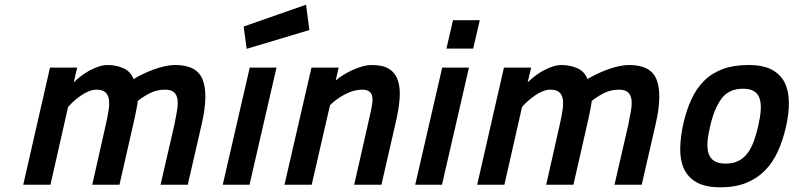

<svg xmlns="http://www.w3.org/2000/svg" viewBox="-20 -787 3381 818"><path d="M79 0 193 -499H309L294 -436Q307 -449 324.5 -462.5Q342 -476 361.5 -486.5Q381 -497 400.5 -503.5Q420 -510 438 -510Q476 -510 506.5 -496Q537 -482 549 -450Q565 -460 586.5 -470.5Q608 -481 632 -490Q656 -499 680.5 -504.5Q705 -510 727 -510Q819 -510 843.5 -447.5Q868 -385 840 -261L780 0H664L723 -256Q730 -290 734.5 -317.5Q739 -345 736 -364.5Q733 -384 720.5 -394.5Q708 -405 683 -405Q647 -405 617.5 -389.5Q588 -374 567 -357Q567 -354 565.5 -345Q564 -336 561.5 -322.5Q559 -309 555.5 -292.5Q552 -276 548 -259L489 0H373L431 -257Q439 -292 443 -319.5Q447 -347 443.5 -366Q440 -385 427.5 -395Q415 -405 391 -405Q375 -405 358 -398Q341 -391 325 -380Q309 -369 294.5 -356Q280 -343 270 -331L195 0Z M1284 -767 1298 -659 1031 -579 1018 -674ZM1044 -499H1158L1043 0H929Z M1192 0 1307 -499H1423L1410 -444Q1424 -456 1442.5 -467.5Q1461 -479 1481.5 -488.5Q1502 -498 1523.5 -504Q1545 -510 1565 -510Q1611 -510 1637.5 -493.5Q1664 -477 1675 -445Q1686 -413 1682.5 -366.5Q1679 -320 1665 -261L1605 0H1489L1548 -260Q1555 -291 1561 -318Q1567 -345 1567 -364Q1567 -383 1557 -394Q1547 -405 1523 -405Q1487 -405 1449.5 -385Q1412 -365 1386 -339L1308 0Z M1864 -499H1978L1863 0H1749ZM1910 -701H2024L1996 -580H1882Z M2013 0 2127 -499H2243L2228 -436Q2241 -449 2258.5 -462.5Q2276 -476 2295.5 -486.5Q2315 -497 2334.5 -503.5Q2354 -510 2372 -510Q2410 -510 2440.5 -496Q2471 -482 2483 -450Q2499 -460 2520.5 -470.5Q2542 -481 2566 -490Q2590 -499 2614.5 -504.5Q2639 -510 2661 -510Q2753 -510 2777.5 -447.5Q2802 -385 2774 -261L2714 0H2598L2657 -256Q2664 -290 2668.5 -317.5Q2673 -345 2670 -364.5Q2667 -384 2654.5 -394.5Q2642 -405 2617 -405Q2581 -405 2551.5 -389.5Q2522 -374 2501 -357Q2501 -354 2499.5 -345Q2498 -336 2495.5 -322.5Q2493 -309 2489.5 -292.5Q2486 -276 2482 -259L2423 0H2307L2365 -257Q2373 -292 2377 -319.5Q2381 -347 2377.5 -366Q2374 -385 2361.5 -395Q2349 -405 2325 -405Q2309 -405 2292 -398Q2275 -391 2259 -380Q2243 -369 2228.5 -356Q2214 -343 2204 -331L2129 0Z M3169 -510Q3232 -510 3269.5 -489.5Q3307 -469 3324 -433Q3341 -397 3341 -348.5Q3341 -300 3328 -244Q3315 -188 3293.5 -141Q3272 -94 3239 -60.5Q3206 -27 3159.5 -8Q3113 11 3049 11Q2985 11 2947.5 -10.5Q2910 -32 2893.5 -69Q2877 -106 2878 -156Q2879 -206 2892 -263Q2905 -319 2926 -364.5Q2947 -410 2979.5 -442.5Q3012 -475 3058.5 -492.5Q3105 -510 3169 -510ZM3072 -90Q3104 -90 3127 -102Q3150 -114 3166 -136Q3182 -158 3192.5 -188Q3203 -218 3211 -253Q3219 -288 3221 -317Q3223 -346 3216.5 -366.5Q3210 -387 3193 -398Q3176 -409 3146 -409Q3084 -409 3053 -365.5Q3022 -322 3006 -251Q2997 -215 2994.5 -185Q2992 -155 2998.5 -134Q3005 -113 3022.5 -101.5Q3040 -90 3072 -90Z"/></svg>

Font: Panefresco 800wt
Style: Italic
Weight: 800
Foundry: Campivisivi & Chank Co
Version: Version 1.001